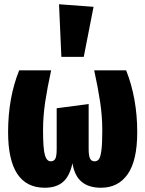

<svg xmlns="http://www.w3.org/2000/svg" viewBox="-20 -863 682 901"><path d="M624 -243Q624 -110 579.5 -46Q535 18 454 18Q397 18 363.5 -9.5Q330 -37 320 -97Q307 -36 275.5 -9Q244 18 190 18Q18 18 18 -243Q18 -404 70 -533H220Q202 -451 192 -384Q182 -317 182 -252Q182 -166 190.5 -136Q199 -106 218 -106Q233 -106 239.5 -118Q246 -130 246 -165V-355L396 -375V-165Q396 -132 402.5 -119Q409 -106 424 -106Q437 -106 444.5 -116.5Q452 -127 456 -158.5Q460 -190 460 -252Q460 -317 450 -384Q440 -451 422 -533H572Q624 -401 624 -243ZM419 -831 373 -596H268L257 -843Z"/></svg>

Font: Fira Sans Compressed ExtraBold
Style: Regular
Weight: 800
Width: 1
Designer: bBox Type GmbH & Carrois Corporate GbR & Edenspiekermann AG
Foundry: bBox Type GmbH & Carrois Corporate GbR & Edenspiekermann AG
Version: Version 4.301